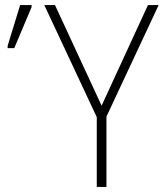

<svg xmlns="http://www.w3.org/2000/svg" viewBox="-20 -734 643 754"><path d="M379 -319 196 -714H154L360 -274V0H398V-276L603 -714H561ZM10 -545H36L104 -706V-714H59L10 -554Z"/></svg>

Font: Noto Sans SemiCondensed ExtraLight
Style: Regular
Weight: 200
Width: 4
Designer: Monotype Design Team
Foundry: Monotype Imaging Inc.
Version: Version 2.013